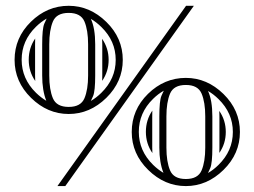

<svg xmlns="http://www.w3.org/2000/svg" viewBox="-20 -629 860 649"><path d="M721.7 -235.6Q721.7 -245.1 721.2 -254.2Q743.2 -222.2 743.2 -182.9Q743.2 -143.8 721.4 -112.1Q721.7 -120.1 721.7 -130.1ZM494.9 -255.1Q494.6 -246.6 494.6 -235.6V-130.1Q494.6 -120.6 495.1 -111.6Q473.1 -143.6 473.1 -183.3Q473.1 -223.4 494.9 -255.1ZM608.2 -365.7Q679.7 -365.7 735.4 -311.3Q791 -256.8 791 -183Q791 -109.1 735.4 -54.6Q679.7 0 608.2 0Q536.6 0 481 -54.6Q425.3 -109.1 425.3 -182.9Q425.3 -257.8 480.3 -311.8Q535.4 -365.7 608.2 -365.7ZM542.5 -235.6V-182.9V-130.1Q542.5 -82.5 554.8 -53.2Q567.1 -23.9 608.2 -23.9Q649.2 -23.9 661.5 -53.2Q673.8 -82.5 673.8 -130.1V-182.9V-235.6Q673.8 -283.2 661.5 -312.5Q649.2 -341.8 608.2 -341.8Q567.1 -341.8 554.8 -312.5Q542.5 -283.2 542.5 -235.6ZM697.8 -235.6V-130.1Q697.8 -77.6 690.7 -60.8Q686.8 -51.5 683.1 -44.2Q701.7 -54.9 718.5 -71.5Q767.1 -119.1 767.1 -183Q767.1 -246.8 718.5 -294.2Q701.7 -310.8 683.1 -321.5Q697.8 -290 697.8 -235.6ZM532.5 -44.7Q518.6 -79.8 518.6 -130.1V-235.6Q518.6 -288.1 525.6 -304.9Q529.8 -314.9 533.7 -322.5Q514.6 -311.8 497.3 -294.7Q449.2 -247.6 449.2 -183.3Q449.2 -119.1 497.8 -71.5Q514.4 -55.4 532.5 -44.7ZM325.7 -479.2Q325.7 -488.8 325.2 -497.8Q347.2 -465.8 347.2 -426.5Q347.2 -387.5 325.4 -355.7Q325.7 -363.8 325.7 -373.8ZM98.9 -498.8Q98.6 -490.2 98.6 -479.2V-373.8Q98.6 -364.3 99.1 -355.2Q77.1 -387.2 77.1 -427Q77.1 -467 98.9 -498.8ZM212.2 -609.4Q283.7 -609.4 339.4 -554.9Q395 -500.5 395 -426.6Q395 -352.8 339.4 -298.2Q283.7 -243.7 212.2 -243.7Q140.6 -243.7 85 -298.2Q29.3 -352.8 29.3 -426.5Q29.3 -501.5 84.4 -555.4Q139.4 -609.4 212.2 -609.4ZM146.5 -479.2V-426.5V-373.8Q146.5 -326.2 158.8 -296.9Q171.1 -267.6 212.2 -267.6Q253.2 -267.6 265.5 -296.9Q277.8 -326.2 277.8 -373.8V-426.5V-479.2Q277.8 -526.9 265.5 -556.2Q253.2 -585.4 212.2 -585.4Q171.1 -585.4 158.8 -556.2Q146.5 -526.9 146.5 -479.2ZM635.3 -609.4 200.7 0H174.1L608.9 -609.4ZM301.8 -479.2V-373.8Q301.8 -321.3 294.7 -304.4Q290.8 -295.2 287.1 -287.8Q305.7 -298.6 322.5 -315.2Q371.1 -362.8 371.1 -426.6Q371.1 -490.5 322.5 -537.8Q305.7 -554.4 287.1 -565.2Q301.8 -533.7 301.8 -479.2ZM136.5 -288.3Q122.6 -323.5 122.6 -373.8V-479.2Q122.6 -531.7 129.6 -548.6Q133.8 -558.6 137.7 -566.2Q118.7 -555.4 101.3 -538.3Q53.2 -491.2 53.2 -427Q53.2 -362.8 101.8 -315.2Q118.4 -299.1 136.5 -288.3Z"/></svg>

Font: itsadzokeS01
Style: Regular
Weight: 600
Width: 6
Version: Version 0.46